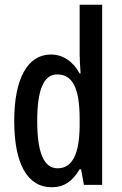

<svg xmlns="http://www.w3.org/2000/svg" viewBox="-20 -780 513 810"><path d="M198 10C250 10 286 -15 316 -66H322L334 0H411V-760H316V-550C316 -527 318 -503 320 -470H316C288 -522 244 -550 195 -550C96 -550 40 -448 40 -270C40 -90 95 10 198 10ZM223 -70C164 -70 137 -138 137 -270C137 -398 163 -466 221 -466C287 -466 316 -407 316 -278V-248C315 -128 284 -70 223 -70Z"/></svg>

Font: Noto Sans Sinhala UI ExtraCondensed Medium
Style: Regular
Weight: 500
Width: 2
Designer: Jelle Bosma - Monotype Design Team
Foundry: Monotype Imaging Inc.
Version: Version 2.006